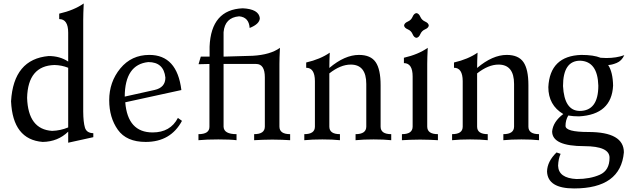

<svg xmlns="http://www.w3.org/2000/svg" viewBox="-20 -793 3592 1086"><path d="M274.9 -52.7Q322.3 -54.2 365.7 -72.3V-409.7Q329.6 -424.3 288.6 -425.3Q137.7 -421.4 133.3 -239.3Q139.2 -61 274.9 -52.7ZM365.7 14.2V-48.3Q307.6 8.3 221.7 9.8Q52.2 -3.4 42.5 -220.2Q56.6 -458.5 255.4 -476.1Q318.8 -476.1 365.7 -444.8V-607.9Q365.7 -685.1 314.9 -685.1V-715.8Q398.4 -734.9 453.6 -773.4Q450.7 -712.9 450.7 -680.7V-161.6Q451.2 -102.1 460.4 -71.3Q469.7 -40.5 507.8 -39.6V-17.1Z M804.2 9.8Q695.3 9.8 646.5 -59.1Q597.7 -127.9 597.7 -226.1Q597.7 -329.6 660.6 -406Q723.6 -482.4 824.7 -482.4Q981.4 -482.4 1005.9 -283.7L688.5 -214.4Q702.1 -43.9 843.3 -43.9Q943.8 -43.9 986.3 -126L1009.3 -109.4Q945.3 9.8 804.2 9.8ZM685.5 -246.6 854.5 -284.2Q915.5 -297.9 915.5 -354Q906.2 -441.9 818.8 -441.9Q686.5 -428.2 685.5 -246.6Z M1621.1 0Q1580.1 -2.9 1520.5 -3.4Q1460.9 -2.9 1417.5 0V-34.2Q1478 -34.2 1478 -77.1V-355.5Q1478 -431.2 1428.7 -431.2H1244.6V-75.7Q1246.6 -34.2 1317.9 -34.2V0Q1282.7 -4.4 1214.8 -4.4Q1147.5 -4.4 1102.5 0V-34.2Q1164.6 -34.2 1164.6 -75.7V-431.2L1103 -429.7L1115.7 -472.7H1165.5V-529.3Q1173.8 -738.8 1353 -746.1Q1443.8 -741.7 1449.7 -690.4Q1448.7 -657.2 1392.1 -634.8Q1388.2 -695.8 1332.5 -700.7Q1252 -693.8 1244.6 -611.3V-472.7L1409.7 -477.5Q1509.8 -483.4 1563.5 -522.5Q1560.5 -463.4 1560.5 -431.6V-77.1Q1560.5 -34.2 1621.1 -34.2Z M2192.9 0Q2152.3 -4.4 2093.3 -4.4Q2034.2 -4.4 1991.2 0V-34.2Q2051.3 -34.2 2051.8 -76.7V-317.9Q2051.8 -427.7 1963.9 -427.7Q1906.2 -427.7 1842.8 -377.9V-76.7Q1842.8 -34.2 1902.8 -34.2V0Q1862.3 -4.4 1803.2 -4.4Q1744.1 -4.4 1701.2 0V-34.2Q1761.2 -34.2 1761.2 -76.7V-334.5Q1760.7 -409.7 1711.9 -409.7V-439.5Q1792 -458 1845.2 -495.1Q1842.8 -448.7 1842.8 -408.7Q1930.2 -482.4 2010.3 -482.4Q2076.7 -482.4 2104.7 -441.7Q2132.8 -400.9 2132.8 -311.5V-76.7Q2132.8 -34.2 2192.9 -34.2Z M2335.4 -579.1Q2321.8 -580.6 2313.7 -599.9Q2305.7 -619.1 2286.4 -627.2Q2267.1 -635.3 2265.6 -648.9Q2267.1 -662.6 2286.4 -670.9Q2305.7 -679.2 2313.7 -698.2Q2321.8 -717.3 2335.4 -718.8Q2349.1 -717.3 2357.4 -698.2Q2365.7 -679.2 2384.8 -670.9Q2403.8 -662.6 2405.3 -648.9Q2403.8 -635.3 2384.8 -627.2Q2365.7 -619.1 2357.4 -599.9Q2349.1 -580.6 2335.4 -579.1ZM2457 0Q2416 -2.9 2356.4 -3.4Q2296.9 -2.9 2253.4 0V-34.2Q2314 -34.2 2314 -77.1V-360.4Q2314 -436 2264.6 -436V-466.3Q2345.7 -484.9 2399.4 -522.5Q2396.5 -463.4 2396.5 -431.6V-77.1Q2396.5 -34.2 2457 -34.2Z M3028.8 0Q2988.3 -4.4 2929.2 -4.4Q2870.1 -4.4 2827.1 0V-34.2Q2887.2 -34.2 2887.7 -76.7V-317.9Q2887.7 -427.7 2799.8 -427.7Q2742.2 -427.7 2678.7 -377.9V-76.7Q2678.7 -34.2 2738.8 -34.2V0Q2698.2 -4.4 2639.2 -4.4Q2580.1 -4.4 2537.1 0V-34.2Q2597.2 -34.2 2597.2 -76.7V-334.5Q2596.7 -409.7 2547.9 -409.7V-439.5Q2627.9 -458 2681.2 -495.1Q2678.7 -448.7 2678.7 -408.7Q2766.1 -482.4 2846.2 -482.4Q2912.6 -482.4 2940.7 -441.7Q2968.8 -400.9 2968.8 -311.5V-76.7Q2968.8 -34.2 3028.8 -34.2Z M3258.3 -165.5Q3364.3 -165.5 3364.3 -308.6Q3360.4 -445.8 3261.7 -449.7Q3164.6 -449.7 3164.6 -306.2Q3171.9 -167 3258.3 -165.5ZM3227.1 272.9Q3078.1 272.9 3074.2 177.2Q3075.2 120.6 3127.9 69.3L3150.9 77.1Q3138.2 105 3136.7 144.5Q3139.2 214.8 3241.2 219.7Q3317.9 219.7 3372.8 195.3Q3427.7 170.9 3427.7 99.1Q3427.7 34.2 3285.2 33.7Q3103 33.7 3103 -49.8Q3108.4 -104.5 3166 -147.9Q3081.5 -198.2 3081.5 -300.3Q3090.3 -476.6 3267.6 -482.4Q3337.9 -482.4 3377 -466.3Q3394 -464.8 3409.7 -464.8Q3466.8 -464.8 3511.2 -481Q3496.6 -448.7 3468 -437Q3439.5 -425.3 3419.9 -425.3Q3446.3 -385.3 3447.8 -309.1Q3439.9 -145 3255.4 -134.8Q3221.7 -134.8 3194.3 -139.6Q3178.7 -113.3 3178.7 -81.1Q3178.7 -46.4 3308.1 -46.4Q3508.8 -46.4 3508.8 68.8Q3490.7 272.9 3227.1 272.9Z"/></svg>

Font: Kelvinch
Style: Regular
Weight: 400
Designer: Paul James MIller
Foundry: High-Logic / Made with FontCreator
Version: Version 3.30 September 23, 2016